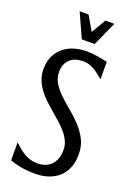

<svg xmlns="http://www.w3.org/2000/svg" viewBox="-165 -931 704 1007"><g transform="rotate(20 187.0 -427.5)"><path d="M162.1 -42Q181.6 -42 200.4 -48.1Q219.2 -54.2 233.9 -67.9Q248.5 -81.5 257.3 -102.8Q266.1 -124 266.1 -154.8Q266.1 -181.2 255.6 -203.6Q245.1 -226.1 228 -246.6Q210.9 -267.1 189 -286.4Q167 -305.7 144 -325.2Q121.1 -344.7 99.1 -365.5Q77.1 -386.2 60.1 -409.4Q43 -432.6 32.5 -459.5Q22 -486.3 22 -518.1Q22 -564.5 39.1 -596.2Q56.2 -627.9 82.5 -647.2Q108.9 -666.5 140.9 -674.8Q172.9 -683.1 203.1 -683.1Q234.9 -683.1 264.4 -678Q293.9 -672.9 321.3 -667V-569.8Q305.7 -583 291.7 -593.8Q277.8 -604.5 263.9 -612.1Q250 -619.6 235.4 -623.8Q220.7 -627.9 204.1 -627.9Q183.6 -627.9 165.3 -622.3Q147 -616.7 133.5 -605Q120.1 -593.3 112.1 -575.2Q104 -557.1 104 -532.2Q104 -497.6 122.1 -469Q140.1 -440.4 167.5 -414.6Q194.8 -388.7 226.6 -362.8Q258.3 -336.9 285.6 -307.1Q313 -277.3 331.1 -241.9Q349.1 -206.5 349.1 -161.1Q349.1 -127 341.3 -100.8Q333.5 -74.7 320.1 -55.4Q306.6 -36.1 289.1 -22.9Q271.5 -9.8 251.5 -1.7Q231.4 6.3 210.2 9.8Q189 13.2 168.9 13.2Q145 13.2 125 11.5Q105 9.8 87.6 6.6Q70.3 3.4 55.4 -0.7Q40.5 -4.9 26.4 -9.8V-109.9Q41.5 -95.7 56.6 -83.3Q71.8 -70.8 88.1 -61.5Q104.5 -52.2 122.6 -47.1Q140.6 -42 162.1 -42ZM290.5 -867.7 229.5 -732.9H157.7L96.7 -867.7H146.5L193.4 -787.1L240.2 -867.7Z"/></g></svg>

Font: Crushed
Style: Regular
Weight: 400
Width: 3
Designer: Astigmatic (AOETI)
Foundry: Astigmatic (AOETI)
Version: Version 001.001